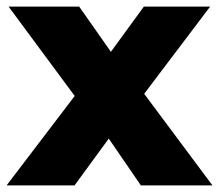

<svg xmlns="http://www.w3.org/2000/svg" viewBox="-20 -562 664 582"><path d="M0 0 249 -327 245 -219 6 -542H220L354 -351L274 -347L416 -542H617L378 -226V-330L624 0H407L267 -204L347 -193L206 0Z"/></svg>

Font: MOST Montserrat ExtraBold
Style: Regular
Weight: 800
Designer: Julieta Ulanovsky
Foundry: Julieta Ulanovsky
Version: Version 8.000;March 11, 2024;FontCreator 15.0.0.2926 64-bit